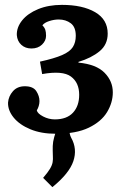

<svg xmlns="http://www.w3.org/2000/svg" viewBox="-20 -532 524 788"><path d="M195 236 157 198Q176 176 185 161Q194 146 196 133.5Q198 121 197 109Q196 84 196.5 67Q197 50 202.5 30.5Q208 11 218 -20L275 -45Q265 -29 264.5 -5.5Q264 18 272 33Q298 79 281 129.5Q264 180 195 236ZM209 17Q149 17 104.5 -1.5Q60 -20 36 -49.5Q12 -79 13 -111Q15 -137 33 -157.5Q51 -178 82 -178Q116 -178 129 -158Q142 -138 142 -117Q142 -107 139 -97Q136 -87 131 -79Q134 -66 157 -54Q180 -42 205 -42Q254 -42 279.5 -69.5Q305 -97 305 -143Q305 -193 271 -218Q237 -243 153 -228L144 -279Q203 -292 235 -306Q267 -320 279 -339Q291 -358 291 -385Q291 -421 270.5 -436.5Q250 -452 221 -452Q202 -452 182 -445.5Q162 -439 154 -428Q163 -419 166 -409.5Q169 -400 169 -385Q169 -365 152.5 -349Q136 -333 109 -333Q84 -333 67.5 -348Q51 -363 49 -388Q48 -420 71 -448.5Q94 -477 136.5 -494.5Q179 -512 234 -512Q319 -512 370.5 -482Q422 -452 422 -394Q422 -349 388.5 -321.5Q355 -294 302 -278V-275Q375 -268 409 -233.5Q443 -199 443 -153Q443 -111 419.5 -72Q396 -33 344.5 -8Q293 17 209 17Z"/></svg>

Font: Lora
Style: Italic
Weight: 400
Italic angle: -3°
Designer: Olga Karpushina, Alexei Vanyashin (Cyrillic)
Foundry: Cyreal
Version: Version 3.008